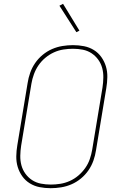

<svg xmlns="http://www.w3.org/2000/svg" viewBox="-20 -980 640 1008"><path d="M246 8Q216 8 188 2.5Q160 -3 136.5 -17.5Q113 -32 97 -54.5Q81 -77 73 -103.5Q65 -130 65.5 -159.5Q66 -189 71 -218L125 -544Q129 -571 138.5 -598Q148 -625 164.5 -649Q181 -673 204 -692Q227 -711 253.5 -722.5Q280 -734 308 -738.5Q336 -743 363 -743Q393 -743 421 -737.5Q449 -732 472.5 -717.5Q496 -703 512 -680.5Q528 -658 536 -631.5Q544 -605 543.5 -575.5Q543 -546 538 -517L484 -191Q480 -164 470.5 -137Q461 -110 444.5 -86Q428 -62 405 -43Q382 -24 355.5 -12.5Q329 -1 301 3.5Q273 8 246 8ZM247 -11Q271 -11 296.5 -15Q322 -19 346.5 -30Q371 -41 391.5 -58.5Q412 -76 427.5 -98Q443 -120 451.5 -145Q460 -170 464 -194L518 -520Q522 -546 522.5 -572.5Q523 -599 516.5 -623Q510 -647 495.5 -667Q481 -687 460.5 -700.5Q440 -714 415 -719Q390 -724 363 -724Q339 -724 313 -720Q287 -716 263 -705Q239 -694 218 -676.5Q197 -659 182 -637Q167 -615 158 -590Q149 -565 145 -541L91 -215Q87 -189 86.5 -162.5Q86 -136 92.5 -112Q99 -88 113.5 -68Q128 -48 148.5 -34.5Q169 -21 194.5 -16Q220 -11 247 -11ZM381 -811 292 -950 311 -960 397 -819Z"/></svg>

Font: Iosevka Thin Extended
Style: Italic
Weight: 100
Width: 7
Italic angle: -9°
Monospace: yes
Designer: Belleve Invis
Foundry: Belleve Invis
Version: Version 32.5.0; ttfautohint (v1.8.4)